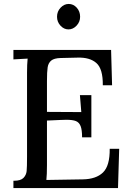

<svg xmlns="http://www.w3.org/2000/svg" viewBox="-20 -953 662 973"><path d="M48 0ZM578 0H48V-37H51Q85 -37 99 -51.5Q113 -66 115 -86Q117 -106 117 -158V-586Q117 -626 120 -656L48 -652V-700H543L548 -521H501Q502 -604 468.5 -633.5Q435 -663 373 -661L287 -659Q254 -658 239.5 -646Q225 -634 221.5 -612Q218 -590 218 -542V-386L392 -385L385 -471H443V-257H396Q396 -295 388.5 -314Q381 -333 364.5 -339.5Q348 -346 316 -346L284 -345L218 -342V-117Q218 -67 215 -41L399 -44Q467 -45 502 -79Q537 -113 536 -199H584ZM386 -868Q386 -842 368 -823Q350 -804 327 -804Q304 -804 286.5 -823Q269 -842 269 -868Q269 -895 287 -914Q305 -933 328 -933Q352 -933 369 -914Q386 -895 386 -868Z"/></svg>

Font: Sumana
Style: Regular
Weight: 400
Designer: Cyreal, Alexei Vanyashin (Devanagari), Olga Karpushina (Latin)
Foundry: Cyreal
Version: Version 1.015;PS 001.015;hotconv 1.0.70;makeotf.lib2.5.58329